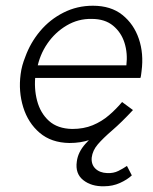

<svg xmlns="http://www.w3.org/2000/svg" viewBox="-20 -490 535 670"><path d="M83 -218H470Q472 -224 472.5 -230Q473 -236 474 -242Q482 -303 464.5 -354.5Q447 -406 407 -438Q367 -470 304 -470Q249 -470 201.5 -446Q154 -422 120 -381.5Q86 -341 68 -291Q62 -276 58 -261.5Q54 -247 52 -231Q44 -171 61 -116Q78 -61 118.5 -26.5Q159 8 222 9Q262 9 293.5 -2Q325 -13 351 -30.5Q377 -48 399.5 -68Q422 -88 444 -106L406 -134Q386 -110 360.5 -88Q335 -66 303.5 -53Q272 -40 232 -40Q181 -41 151 -68Q121 -95 109.5 -138.5Q98 -182 104 -231L109 -249Q118 -298 145 -337.5Q172 -377 212.5 -401Q253 -425 300 -424Q346 -424 374.5 -400.5Q403 -377 414.5 -340.5Q426 -304 421 -262H90ZM423 89Q410 98 393 106.5Q376 115 354 114Q328 113 313 98.5Q298 84 300 60Q303 35 321.5 13.5Q340 -8 372 -35.5Q404 -63 444 -106L408 -104Q375 -73 339.5 -45Q304 -17 278 12Q252 41 248 74Q242 116 270.5 138.5Q299 161 343 160Q373 160 398.5 148.5Q424 137 440 122Z"/></svg>

Font: Jost Light
Style: Italic
Weight: 300
Italic angle: -5°
Version: Version 3.710